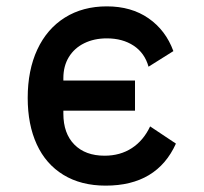

<svg xmlns="http://www.w3.org/2000/svg" viewBox="-20 -572 640 603"><path d="M67 -264.5Q67 -351.5 97.2 -416.5Q127.5 -481.5 183.8 -516.8Q240 -552 315.5 -552Q392.5 -552 446.5 -514.5Q500.5 -477 524.5 -411.5L446.5 -362.5Q434.5 -405.5 399.8 -428.5Q365 -451.5 315.5 -451.5Q275.5 -451.5 244.5 -436.2Q213.5 -421 196.2 -392.8Q179 -364.5 179 -326.5V-319H404V-224.5H179V-215Q179 -153 213.5 -118Q248 -83 308.5 -83Q357.5 -83 394 -106.8Q430.5 -130.5 451.5 -175L532.5 -121Q473 11 312 11Q234.5 11 179.2 -22.8Q124 -56.5 95.5 -118.5Q67 -180.5 67 -264.5Z"/></svg>

Font: JuliaMono SemiBold
Style: Regular
Weight: 600
Monospace: yes
Designer: cormullion
Foundry: corm
Version: Version 0.055; ttfautohint (v1.8.4)